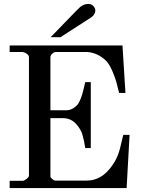

<svg xmlns="http://www.w3.org/2000/svg" viewBox="-20 -955 762 975"><path d="M29 -37H96Q103 -37 115 -46.5Q127 -56 127 -63V-665Q127 -675 114.5 -683Q102 -691 92 -691H29V-724H602L617 -483H585Q575 -522 570.5 -539.5Q566 -557 552 -590.5Q538 -624 523.5 -641Q509 -658 483 -673Q457 -688 424 -691H264Q255 -691 245.5 -682.5Q236 -674 236 -665V-395H316Q334 -395 348 -403Q362 -411 371 -420.5Q380 -430 387.5 -448.5Q395 -467 398 -478Q401 -489 406.5 -511Q412 -533 413 -538H441V-203H413Q407 -242 399 -270Q391 -298 367 -325Q343 -352 306 -355H236V-59Q236 -53 245.5 -45.5Q255 -38 260 -38H420Q482 -38 527.5 -87Q573 -136 589 -200L606 -270H638L623 0H29ZM237 -766 371 -904Q383 -916 388.5 -920.5Q394 -925 404.5 -930Q415 -935 428 -935Q444 -935 454 -924.5Q464 -914 464 -902Q464 -876 428 -857L287 -766Q287 -766 237 -766Z"/></svg>

Font: Academico
Style: Regular
Weight: 400
Foundry: Steinberg Media Technologies GmbH
Version: Version 0.902